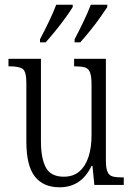

<svg xmlns="http://www.w3.org/2000/svg" viewBox="-20 -786 566 816"><path d="M233 10Q164 10 128 -36Q92 -82 92 -185V-434Q92 -482 76.5 -493Q61 -504 23 -504H16V-536H154V-186Q154 -113 175 -74Q196 -35 251 -35Q292 -35 318 -58Q344 -81 356.5 -120.5Q369 -160 369 -210V-426Q369 -462 362.5 -478.5Q356 -495 341 -499.5Q326 -504 300 -504H295V-536H430V-104Q430 -71 437 -55.5Q444 -40 459 -36Q474 -32 499 -32H506V0H381L373 -81H369Q326 10 233 10ZM297 -619Q317 -657 335 -694.5Q353 -732 366 -766H436V-756Q425 -739 405.5 -711.5Q386 -684 363 -655.5Q340 -627 321 -606H297ZM150 -619Q170 -657 188 -694.5Q206 -732 219 -766H289V-756Q279 -739 259 -711.5Q239 -684 216 -655.5Q193 -627 174 -606H150Z"/></svg>

Font: Noto Serif Lao Condensed Light
Style: Regular
Weight: 300
Width: 3
Designer: Monotype Design Team
Foundry: Monotype Imaging Inc.
Version: Version 2.003; ttfautohint (v1.8.4.7-5d5b)